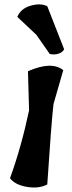

<svg xmlns="http://www.w3.org/2000/svg" viewBox="-20 -845 323 865"><path d="M193 -817 269 -623Q262 -609 243 -603Q224 -597 204 -602L144 -688L58 -769Q74 -807 118.5 -819.5Q163 -832 193 -817ZM111 -348 106 -524Q212 -571 265 -529L221 -376Q211 -289 193 -14Q155 6 101.5 -3Q48 -12 25 -42Q76 -182 111 -348Z"/></svg>

Font: Tillana SemiBold
Style: Regular
Weight: 600
Designer: Lipi Raval (Devanagari, Latin), Jonny Pinhorn (Latin)
Foundry: Indian Type Foundry
Version: Version 2.003;PS 1.0;hotconv 1.0.79;makeotf.lib2.5.61930; tt